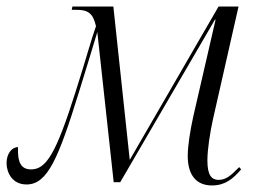

<svg xmlns="http://www.w3.org/2000/svg" viewBox="-40 -556 781 586"><path d="M607 10C647 10 671 -10 696 -39L690 -46C664 -19 649 -7 627 -7C606 -7 593 -21 593 -66C593 -100 601 -151 610 -192L688 -536H627L356 -68L306 -536H181L179 -526H194C228 -526 244 -516 253 -476C239 -438 223 -377 191 -277C131 -87 101 -39 55 -39C25 -39 13 -59 15 -107C-4 -107 -20 -87 -20 -58C-20 -30 -3 7 41 7C105 7 138 -72 201 -275C221 -339 236 -389 257 -458L307 0H327L616 -496H618L550 -201C540 -155 533 -111 533 -80C533 -23 558 10 607 10Z"/></svg>

Font: Noto Serif Display Condensed Light
Style: Italic
Weight: 300
Width: 3
Italic angle: -12°
Designer: Monotype Design Team
Foundry: Monotype Imaging Inc.
Version: Version 2.009